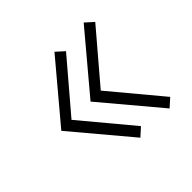

<svg xmlns="http://www.w3.org/2000/svg" viewBox="-116 -601 692 692"><g transform="rotate(-45 230.5 -255.0)"><path d="M256 -257 417 -446 386 -474 202 -255 386 -36 417 -64ZM107 -257 268 -446 237 -474 53 -255 237 -36 268 -64Z"/></g></svg>

Font: SpinnyJost
Style: Regular
Weight: 300
Version: Version 3.710